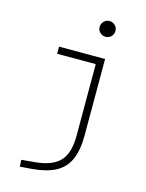

<svg xmlns="http://www.w3.org/2000/svg" viewBox="-141 -827 868 1145"><g transform="rotate(15 293.0 -254.0)"><path d="M96.7 234.4 94.7 192.4 180.7 184.6Q284.2 174.8 330.1 125.2Q376 75.7 376 -30.3V-473.6H137.7V-517.6H421.9V-45.9Q421.9 46.4 396 104.2Q370.1 162.1 314.7 191.7Q259.3 221.2 170.9 228.5ZM389.6 -646Q369.6 -646 355.2 -660.2Q340.8 -674.3 340.8 -694.3Q340.8 -714.4 355.2 -728.8Q369.6 -743.2 389.6 -743.2Q409.7 -743.2 424.1 -728.8Q438.5 -714.4 438.5 -694.3Q438.5 -674.3 424.1 -660.2Q409.7 -646 389.6 -646Z"/></g></svg>

Font: Cascadia Code ExtraLight
Style: Regular
Weight: 200
Monospace: yes
Designer: Aaron Bell
Foundry: Saja Typeworks
Version: Version 2407.024; ttfautohint (v1.8.4)